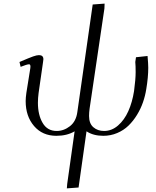

<svg xmlns="http://www.w3.org/2000/svg" viewBox="-20 -749 861 1063"><path d="M87.9 -405.8Q142.6 -429.2 163.1 -436.5Q183.6 -443.8 195.8 -443.8Q220.2 -443.8 220.2 -420.9Q220.2 -419.4 219.7 -416.7Q219.2 -414.1 218.8 -409.4Q218.3 -404.8 217.8 -401.9L193.8 -234.9Q189.9 -205.6 189.9 -180.2Q189.9 -112.8 216.1 -68.4Q242.2 -23.9 293.9 -23.9Q333.5 -23.9 367.4 -50.5Q401.4 -77.1 408.2 -128.9L493.2 -724.1L559.1 -729L558.1 -702.1L476.1 -147.9Q473.1 -126 473.1 -106.9Q473.1 -64.9 497.1 -44.4Q521 -23.9 556.2 -23.9Q598.6 -23.9 633.5 -54.2Q668.5 -84.5 690.4 -133.5Q712.4 -182.6 722.2 -245.1Q731 -310.1 731 -350.1Q731 -385.7 729 -405.8L732.9 -432.1L796.9 -439Q800.8 -395 800.8 -374Q800.8 -321.3 790 -256.8Q784.2 -219.2 771.7 -183.1Q759.3 -147 738.5 -113Q717.8 -79.1 691.4 -53.5Q665 -27.8 628.9 -12.5Q592.8 2.9 551.8 2.9Q496.6 2.9 459 -22L415 289.1L350.1 293.9L352.1 269L393.1 -22Q351.1 2.9 292 2.9Q214.8 2.9 168.5 -51.3Q122.1 -105.5 122.1 -189Q122.1 -208 126 -234.9L147.9 -372.1Q150.9 -393.1 141.1 -393.1Q129.9 -393.1 94.2 -378.9Z"/></svg>

Font: Dehuti Alt
Style: Italic
Weight: 400
Version: Version 1.2